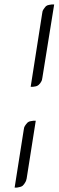

<svg xmlns="http://www.w3.org/2000/svg" viewBox="-20 -708 264 865"><path d="M45.9 137.2 86.9 -123 88.9 -133.8 91.8 -140.1 97.2 -147.9 104 -155.8 110.8 -160.2 118.2 -162.1 130.9 -164.1H141.1L100.1 96.2L97.2 106.9L94.2 112.8L88.9 121.1L82 128.9L75.2 132.8L67.9 134.8L56.2 137.2ZM118.2 -316.9 169.9 -647 171.9 -658.2 174.8 -664.1 180.2 -671.9 187 -680.2 193.8 -684.1 201.2 -686 213.9 -688H224.1L170.9 -357.9L168.9 -347.2L166 -340.8L161.1 -333L153.8 -325.2L147 -320.8L140.1 -318.8L127.9 -316.9Z"/></svg>

Font: Petahja
Style: Italic
Weight: 400
Designer: T. Christopher White
Version: Version 1.1